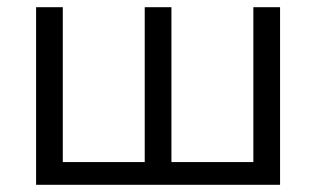

<svg xmlns="http://www.w3.org/2000/svg" viewBox="-20 -512 876 532"><path d="M80 0V-492H154V-21L142 -63H393L381 -21V-492H455V-21L443 -63H694L682 -21V-492H756V0Z"/></svg>

Font: Wix Madefor Display
Style: Regular
Weight: 400
Designer: Dalton Maag Ltd
Foundry: Dalton Maag Ltd
Version: Version 3.100